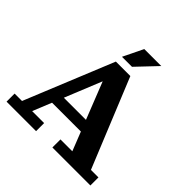

<svg xmlns="http://www.w3.org/2000/svg" viewBox="-219 -1060 1247 1247"><g transform="rotate(45 404.5 -437.0)"><path d="M20 0V-74H88L338 -686H471L721 -74H790V0H441V-74H550L344 -596H393L181 -74H291V0ZM206 -204V-281H530V-204ZM344 -736 411 -874H567L436 -736Z"/></g></svg>

Font: Montagu Slab 144pt SemiBold
Style: Regular
Weight: 600
Version: Version 1.000